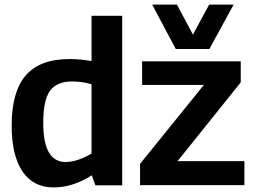

<svg xmlns="http://www.w3.org/2000/svg" viewBox="-20 -809 1113 839"><path d="M397 1 381 -43Q299 10 214 10Q126 10 78.5 -59.5Q31 -129 31 -260Q31 -409 93 -480Q155 -551 284 -551Q332 -551 380 -542V-740H514V1ZM380 -138V-441Q355 -448 334 -450.5Q313 -453 294 -453Q229 -453 199 -413Q169 -373 169 -272Q169 -184 194 -142.5Q219 -101 266 -101Q317 -101 380 -138ZM592 0V-93L871 -438H601V-541H1032V-449L756 -105H1048V0ZM1001 -789 895 -595H748L645 -789H753L823 -658L894 -789Z"/></svg>

Font: Georama SemiBold
Style: Regular
Weight: 600
Designer: Jean-Baptiste Levee
Foundry: Production Type
Version: Version 1.000